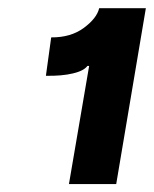

<svg xmlns="http://www.w3.org/2000/svg" viewBox="-20 -820 382 476"><path d="M341.6 -799.7 268.1 -363.6H150.9L201 -656.6H196.7Q188.2 -644.5 160.9 -638Q133.5 -631.4 93.8 -632.1L106.9 -727.3Q155.5 -726.9 187.9 -750.9Q220.2 -774.9 225.9 -799.7Z"/></svg>

Font: Inter UI Extra Bold
Style: Italic
Weight: 800
Italic angle: 9.39999°
Designer: Rasmus Andersson
Foundry: rsms
Version: 3.2;8d6f07862